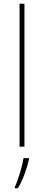

<svg xmlns="http://www.w3.org/2000/svg" viewBox="-20 -780 232 1021"><path d="M110 0V-760H84V0ZM134 68V61H105C99 103 75 181 59 214V221H75C103 175 122 118 134 68Z"/></svg>

Font: Noto Sans Malayalam SemiCondensed Thin
Style: Regular
Weight: 100
Width: 4
Designer: Jelle Bosma - Monotype Design Team
Foundry: Monotype Imaging Inc.
Version: Version 2.104